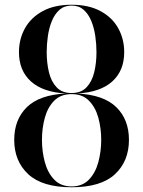

<svg xmlns="http://www.w3.org/2000/svg" viewBox="-20 -780 604 810"><path d="M282 10Q158.5 10 99.2 -45Q40 -100 40 -190Q40 -275.5 93.2 -327.8Q146.5 -380 258 -385.5Q161 -391 110.5 -436.5Q60 -482 60 -560Q60 -615 85.2 -660.5Q110.5 -706 160 -733Q209.5 -760 282 -760Q354.5 -760 404.2 -733Q454 -706 479 -660.5Q504 -615 504 -560Q504 -482 453.8 -436.5Q403.5 -391 306 -385.5Q417.5 -380 470.8 -327.8Q524 -275.5 524 -190Q524 -100 465 -45Q406 10 282 10ZM282 6.5Q328 6.5 355.5 -22.5Q383 -51.5 395 -96.5Q407 -141.5 407 -190Q407 -238.5 395 -282.8Q383 -327 355.5 -355Q328 -383 282 -383Q236 -383 208.5 -355Q181 -327 169 -282.8Q157 -238.5 157 -190Q157 -141.5 169 -96.5Q181 -51.5 208.5 -22.5Q236 6.5 282 6.5ZM282 -387.5Q322.5 -387.5 345.2 -411.8Q368 -436 377.5 -475.2Q387 -514.5 387 -560Q387 -593.5 382 -628Q377 -662.5 365 -691.8Q353 -721 332.8 -738.8Q312.5 -756.5 282 -756.5Q251.5 -756.5 231.2 -738.8Q211 -721 199 -691.8Q187 -662.5 182 -628Q177 -593.5 177 -560Q177 -514.5 186.5 -475.2Q196 -436 218.8 -411.8Q241.5 -387.5 282 -387.5Z"/></svg>

Font: Bodoni Moda 48pt Medium
Style: Regular
Weight: 500
Designer: Owen Earl
Foundry: indestructible type
Version: Version 2.005